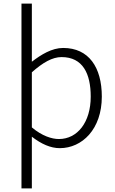

<svg xmlns="http://www.w3.org/2000/svg" viewBox="-20 -815 645 1073"><path d="M158 -411C220 -466 273 -496 324 -496C443 -496 487 -403 487 -275C487 -132 413 -38 309 -38C270 -38 215 -55 158 -103ZM100 238H158V-51C211 -10 263 13 314 13C439 13 549 -93 549 -275C549 -439 476 -547 333 -547C270 -547 210 -510 158 -470V-795H100Z"/></svg>

Font: Source Han Sans SC Light
Style: Regular
Weight: 300
Designer: Ryoko NISHIZUKA (kana & ideographs); Paul D. Hunt (Latin, Greek & Cyrillic); Wenlong ZHANG (bopomofo); Sandoll Communica
Foundry: Adobe Systems Incorporated
Version: Version 1.004;PS 1.004;hotconv 1.0.82;makeotf.lib2.5.63406